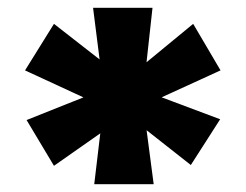

<svg xmlns="http://www.w3.org/2000/svg" viewBox="-20 -782 629 491"><path d="M221 -311 240 -471 265 -461 118 -358 48 -475 226 -546 215 -523 44 -602 118 -721 277 -597 240 -588 218 -762H370L351 -589L327 -600L474 -721L544 -602L369 -522L367 -543L543 -477L468 -360L332 -467L352 -471L373 -311Z"/></svg>

Font: Lexend Exa Black
Style: Regular
Weight: 900
Designer: Bonnie Shaver-Troup, Thomas Jockin
Foundry: Lexend
Version: Version 1.007